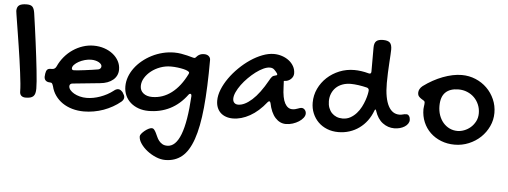

<svg xmlns="http://www.w3.org/2000/svg" viewBox="-55 -758 3210 1214"><g transform="rotate(5 1550.0 -151.0)"><path d="M6.8 -556.2Q6.8 -581.5 21.5 -592.3Q36.1 -603 69.8 -603Q81.5 -603 90.3 -600.6Q99.1 -598.1 105 -592.5Q110.8 -586.9 114.5 -577.4Q118.2 -567.9 120.6 -553.2Q127 -509.8 133.5 -462.2Q140.1 -414.6 146.2 -367.4Q152.3 -320.3 157.7 -275.6Q163.1 -231 167.2 -192.6Q171.4 -154.3 173.6 -124.8Q175.8 -95.2 175.8 -78.1Q175.8 -60.5 172.6 -48.3Q169.4 -36.1 161.9 -28.8Q154.3 -21.5 142.3 -18.3Q130.4 -15.1 112.8 -15.1Q95.7 -15.1 85.7 -23.9Q75.7 -32.7 75.7 -50.8Q75.7 -69.3 72.8 -100.3Q69.8 -131.3 64.9 -169.4Q60.1 -207.5 54 -250.5Q47.9 -293.5 41.3 -335.4Q34.7 -377.4 28.6 -416.3Q22.5 -455.1 17.6 -485.1Q12.7 -515.1 9.8 -534.4Q6.8 -553.7 6.8 -556.2Z M664.6 -106.9Q678.7 -119.1 692.4 -119.1Q700.2 -119.1 706.5 -115.2Q712.9 -111.3 720.7 -103Q728 -91.8 731.2 -84.7Q734.4 -77.6 734.4 -70.8Q734.4 -56.2 719.7 -43Q696.3 -23.4 668.9 -8.1Q641.6 7.3 611.8 18.1Q582 28.8 550.3 34.4Q518.6 40 487.3 40Q447.8 40 413.1 30Q378.4 20 351.3 1.5Q324.2 -17.1 305.7 -43.2Q287.1 -69.3 279.3 -102.1Q274.9 -115.7 271.2 -119.9Q267.6 -124 259.3 -124Q241.2 -124 231.4 -132.8Q221.7 -141.6 221.7 -158.2Q221.7 -165 222.7 -167L223.6 -176.8Q226.1 -194.3 233.2 -202.1Q240.2 -210 255.4 -210H262.7Q283.2 -210 291.5 -229Q306.6 -262.7 330.1 -290.5Q353.5 -318.4 382.8 -338.1Q412.1 -357.9 445.6 -368.9Q479 -379.9 513.7 -379.9Q549.8 -379.9 581.3 -369.4Q612.8 -358.9 636.2 -340.3Q659.7 -321.8 673.1 -296.9Q686.5 -272 686.5 -243.2Q686.5 -223.1 678.7 -206.5Q670.9 -189.9 656.2 -177.5Q641.6 -165 620.8 -157.2Q600.1 -149.4 573.7 -147L404.3 -129.9Q394.5 -129.9 388.4 -125Q382.3 -120.1 382.3 -111.8Q382.3 -99.1 391.8 -87.4Q401.4 -75.7 417.2 -66.7Q433.1 -57.6 453.9 -52.2Q474.6 -46.9 496.6 -46.9Q517.6 -46.9 539.8 -51Q562 -55.2 583.7 -63Q605.5 -70.8 626 -81.8Q646.5 -92.8 664.6 -106.9ZM555.7 -232.9Q563 -234.4 568.4 -240Q573.7 -245.6 573.7 -253.9Q573.7 -261.2 568.4 -267.6Q563 -273.9 553.7 -279.1Q544.4 -284.2 532.2 -287.1Q520 -290 506.3 -290Q486.3 -290 465.3 -284.2Q444.3 -278.3 427.2 -268.8Q410.2 -259.3 399.4 -247.8Q388.7 -236.3 388.7 -225.1Q388.7 -213.9 402.3 -213.9Q410.6 -213.9 429.2 -215.8Q447.8 -217.8 470.2 -220.5Q492.7 -223.1 515.6 -226.6Q538.6 -230 555.7 -232.9Z M1025.4 -380.9Q1048.8 -380.9 1069.8 -377.2Q1090.8 -373.5 1107.9 -369.4Q1125 -365.2 1137.2 -361.6Q1149.4 -357.9 1154.8 -357.9Q1159.2 -357.9 1163.1 -362.5Q1167 -367.2 1172.9 -372.6Q1178.7 -377.9 1188.5 -382.6Q1198.2 -387.2 1214.4 -387.2Q1232.9 -387.2 1243.7 -377.7Q1254.4 -368.2 1254.4 -354Q1254.4 -175.3 1242.2 -50.5Q1230 74.2 1202.6 152.3Q1175.3 230.5 1131.8 265.6Q1088.4 300.8 1026.4 300.8Q998 300.8 967.5 288.1Q937 275.4 911.6 255.6Q886.2 235.8 869.9 211.9Q853.5 188 853.5 166Q853.5 158.7 861.3 148.9Q869.1 139.2 880.4 129.9Q891.6 120.6 903.8 114.3Q916 107.9 924.8 107.9Q934.1 107.9 940.4 115.5Q946.8 123 952.4 134.3Q958 145.5 963.9 158.9Q969.7 172.4 978.5 183.6Q987.3 194.8 1000 202.4Q1012.7 210 1031.7 210Q1138.2 210 1156.7 -115.2Q1156.7 -129.9 1148.4 -129.9Q1141.6 -129.9 1137.7 -123Q1091.8 -61 1030.5 -30Q969.2 1 894.5 1Q859.9 1 830.6 -9.5Q801.3 -20 780 -38.8Q758.8 -57.6 747.1 -83.7Q735.4 -109.9 735.4 -141.1Q735.4 -171.9 746.3 -201.9Q757.3 -231.9 777.1 -258.5Q796.9 -285.2 824.2 -307.6Q851.6 -330.1 883.8 -346.4Q916 -362.8 951.9 -371.8Q987.8 -380.9 1025.4 -380.9ZM909.7 -88.9Q976.6 -88.9 1032.2 -131.1Q1087.9 -173.3 1127.4 -253.9Q1128.4 -256.8 1128.9 -258.5Q1129.4 -260.3 1129.4 -262.2Q1129.4 -267.1 1119.1 -272.5Q1108.9 -277.8 1092.3 -281.7Q1075.7 -285.6 1054.4 -288.3Q1033.2 -291 1011.7 -291Q977.1 -291 944.8 -279.3Q912.6 -267.6 887.7 -248Q862.8 -228.5 847.7 -203.6Q832.5 -178.7 832.5 -151.9Q832.5 -123 853.8 -106Q875 -88.9 909.7 -88.9Z M1653.8 -426.8Q1680.7 -426.8 1705.6 -418.5Q1730.5 -410.2 1749.5 -395.5Q1768.6 -380.9 1780 -360.4Q1791.5 -339.8 1791.5 -314.9Q1791.5 -304.7 1786.9 -295.2Q1782.2 -285.6 1774.4 -278.6Q1766.6 -271.5 1756.6 -267.3Q1746.6 -263.2 1735.8 -263.2Q1734.9 -263.2 1734.1 -262.9Q1733.4 -262.7 1732.4 -262.7Q1731.4 -262.2 1730.5 -262.2L1732.4 -223.1Q1734.4 -153.3 1752.2 -121.1Q1770 -88.9 1798.8 -88.9Q1809.1 -88.9 1817.1 -90.8Q1825.2 -92.8 1832.3 -95.5Q1839.4 -98.1 1845.7 -100.1Q1852.1 -102.1 1858.4 -102.1Q1869.6 -102.1 1878.2 -92.3Q1886.7 -82.5 1886.7 -68.8Q1886.7 -55.2 1876.2 -41.5Q1865.7 -27.8 1848.6 -16.8Q1831.5 -5.9 1810.1 1Q1788.6 7.8 1766.6 7.8Q1728.5 7.8 1699.7 -23.7Q1670.9 -55.2 1658.7 -116.2Q1655.8 -126 1650.9 -126Q1645 -126 1640.6 -120.1Q1592.3 -59.1 1537.6 -28.6Q1482.9 2 1429.7 2Q1404.8 2 1384.8 -5.4Q1364.7 -12.7 1350.8 -26.1Q1336.9 -39.6 1329.3 -58.8Q1321.8 -78.1 1321.8 -102.1Q1321.8 -135.7 1336.7 -172.9Q1351.6 -210 1377 -246.1Q1402.3 -282.2 1435.8 -314.9Q1469.2 -347.7 1506.1 -372.6Q1543 -397.5 1581.1 -412.1Q1619.1 -426.8 1653.8 -426.8ZM1637.7 -257.8Q1646.5 -274.4 1653.8 -282Q1661.1 -289.6 1674.8 -292Q1685.5 -293.5 1685.5 -298.8Q1685.5 -302.7 1682.6 -307.1Q1673.3 -319.8 1663.1 -329.3Q1652.8 -338.9 1635.7 -338.9Q1617.2 -338.9 1594.2 -328.1Q1571.3 -317.4 1547.6 -299.6Q1523.9 -281.7 1501.2 -259Q1478.5 -236.3 1460.9 -212.4Q1443.4 -188.5 1432.6 -165Q1421.9 -141.6 1421.9 -123Q1421.9 -106.4 1430.9 -97.2Q1439.9 -87.9 1455.6 -87.9Q1495.6 -87.9 1543 -130.4Q1590.3 -172.9 1637.7 -257.8Z M2260.7 -356.9Q2262.7 -356 2266.6 -356Q2277.3 -356 2277.3 -370.1V-522Q2277.3 -550.8 2290.3 -563Q2303.2 -575.2 2333.5 -575.2Q2364.3 -575.2 2377 -562.5Q2389.6 -549.8 2389.6 -519Q2389.6 -507.3 2388.2 -484.6Q2386.7 -461.9 2385 -433.1Q2383.3 -404.3 2381.8 -371.3Q2380.4 -338.4 2380.4 -306.2Q2380.4 -256.3 2387.2 -220.2Q2394 -184.1 2406.7 -160.4Q2419.4 -136.7 2437 -125.2Q2454.6 -113.8 2476.6 -113.8Q2488.8 -113.8 2498.8 -116.9Q2508.8 -120.1 2522.5 -120.1Q2532.2 -120.1 2538.8 -110.1Q2545.4 -100.1 2545.4 -85.9Q2545.4 -73.2 2537.8 -62Q2530.3 -50.8 2517.3 -42.5Q2504.4 -34.2 2487.3 -29.5Q2470.2 -24.9 2451.7 -24.9Q2411.6 -24.9 2378.4 -49.6Q2345.2 -74.2 2328.6 -125Q2327.1 -132.8 2323.7 -132.8Q2319.8 -132.8 2317.4 -125Q2304.2 -89.4 2283 -60.8Q2261.7 -32.2 2233.6 -12Q2205.6 8.3 2172.1 19Q2138.7 29.8 2101.6 29.8Q2062.5 29.8 2030 16.8Q1997.6 3.9 1974.1 -19.3Q1950.7 -42.5 1937.5 -74Q1924.3 -105.5 1924.3 -142.1Q1924.3 -189 1943.8 -230.5Q1963.4 -272 1996.8 -303Q2030.3 -334 2074.7 -352.1Q2119.1 -370.1 2169.4 -370.1Q2189.9 -370.1 2212.9 -366.9Q2235.8 -363.8 2260.7 -356.9ZM2120.6 -58.1Q2148.4 -58.1 2170.2 -70.3Q2191.9 -82.5 2208.7 -101.3Q2225.6 -120.1 2237.3 -142.8Q2249 -165.5 2256.3 -187Q2263.7 -208.5 2267.1 -225.6Q2270.5 -242.7 2270.5 -250Q2270.5 -255.4 2267.6 -259.5Q2264.6 -263.7 2258.8 -266.1Q2245.6 -269.5 2231.4 -272.2Q2217.3 -274.9 2203.6 -276.9Q2189.9 -278.8 2177.5 -279.8Q2165 -280.8 2154.8 -280.8Q2125.5 -280.8 2101.6 -272Q2077.6 -263.2 2060.8 -247.1Q2043.9 -231 2034.7 -208.7Q2025.4 -186.5 2025.4 -160.2Q2025.4 -136.7 2032.5 -117.9Q2039.6 -99.1 2052 -85.9Q2064.5 -72.8 2082 -65.4Q2099.6 -58.1 2120.6 -58.1Z M2625.5 -162.1Q2625.5 -170.4 2627.4 -180.7Q2629.4 -190.9 2629.4 -203.1Q2629.4 -211.4 2622.3 -215.8Q2615.2 -220.2 2606.4 -225.6Q2597.7 -231 2590.6 -239.3Q2583.5 -247.6 2583.5 -263.2Q2583.5 -274.4 2589.6 -285.6Q2595.7 -296.9 2607.4 -306.2Q2636.2 -327.6 2667.2 -344.7Q2698.2 -361.8 2729.2 -373.5Q2760.3 -385.3 2790.5 -391.6Q2820.8 -397.9 2848.6 -397.9Q2895.5 -397.9 2936.8 -380.6Q2978 -363.3 3008.5 -333.3Q3039.1 -303.2 3056.9 -262.9Q3074.7 -222.7 3074.7 -176.8Q3074.7 -131.8 3055.9 -91.6Q3037.1 -51.3 3005.4 -21Q2973.6 9.3 2930.9 27.1Q2888.2 44.9 2840.8 44.9Q2794.4 44.9 2754.9 29.3Q2715.3 13.7 2686.5 -13.9Q2657.7 -41.5 2641.6 -79.3Q2625.5 -117.2 2625.5 -162.1ZM2851.6 -43Q2872.1 -43 2894 -51.3Q2916 -59.6 2934.3 -75.4Q2952.6 -91.3 2964.6 -114.3Q2976.6 -137.2 2976.6 -166Q2976.6 -195.3 2965.8 -220.7Q2955.1 -246.1 2936.3 -264.9Q2917.5 -283.7 2891.8 -294.4Q2866.2 -305.2 2836.4 -305.2Q2782.2 -305.2 2753.4 -277.1Q2724.6 -249 2724.6 -190.9Q2724.6 -159.2 2734.1 -132.1Q2743.7 -105 2760.7 -85.2Q2777.8 -65.4 2801 -54.2Q2824.2 -43 2851.6 -43Z"/></g></svg>

Font: Gochi Hand Cyrillic
Style: Regular
Weight: 400
Designer: Juan Pablo del Peral; Denis Ignatov
Foundry: Juan Pablo del Peral; Denis Ignatov
Version: Version 1.00 June 29, 2018, initial release